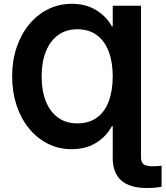

<svg xmlns="http://www.w3.org/2000/svg" viewBox="-20 -757 852 988"><path d="M705.6 -727.5V0H560.1V-107.9H555.7Q527.8 -55.2 474.9 -22.2Q421.9 10.7 349.1 10.7Q282.2 10.7 226.1 -17.6Q169.9 -45.9 128.7 -96.7Q87.4 -147.5 64.9 -215.8Q42.5 -284.2 42.5 -364.3Q42.5 -444.3 65.2 -512.2Q87.9 -580.1 129.4 -630.6Q170.9 -681.2 226.8 -709.2Q282.7 -737.3 349.1 -737.3Q422.4 -737.3 475.1 -704.8Q527.8 -672.4 555.7 -621.1H560.1V-727.5ZM377 -122.1Q438.5 -122.1 479.2 -152.1Q520 -182.1 540 -236.6Q560.1 -291 560.1 -364.3Q560.1 -437 539.6 -491.5Q519 -545.9 478.3 -576.2Q437.5 -606.4 377.4 -606.4Q320.3 -606.4 279.3 -576.7Q238.3 -546.9 216.3 -492.4Q194.3 -438 194.3 -364.3Q194.3 -288.1 216.6 -233.9Q238.8 -179.7 279.8 -150.9Q320.8 -122.1 377 -122.1ZM734.9 210.4Q647.5 210.4 603.8 171.4Q560.1 132.3 560.1 55.7V0H705.6V54.2Q705.6 77.6 719 88.1Q732.4 98.6 764.6 98.6Q776.4 98.6 788.6 97.9Q800.8 97.2 811.5 95.7V204.1Q796.9 207 777.3 208.7Q757.8 210.4 734.9 210.4Z"/></svg>

Font: Inter 18pt
Style: Bold
Weight: 700
Designer: Rasmus Andersson
Foundry: rsms
Version: Version 4.001;git-66647c0bb